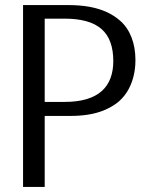

<svg xmlns="http://www.w3.org/2000/svg" viewBox="-20 -736 608 756"><path d="M70.8 0V-716H248.9Q294.4 -716 331.8 -709.3Q369.2 -702.5 399.5 -688.8Q429.8 -675.1 453.7 -653.8Q482.8 -628 498 -588.4Q513.3 -548.8 513.3 -499.3Q513.3 -462.5 504.4 -430.1Q495.5 -397.7 478.6 -371.8Q461.7 -346 437.6 -328.3Q415 -312 387.6 -301Q360.2 -290 327.7 -284.8Q295.1 -279.5 256.4 -279.5H104.4L156 -320.3V0ZM156 -289.4 116.6 -334.7H233.7Q284.6 -334.7 321.1 -345.7Q357.6 -356.7 380.9 -377.7Q404.1 -398.6 415.1 -428.4Q426.1 -458.2 426.1 -495.2Q426.1 -538 414.6 -569.6Q403.1 -601.3 379.5 -621.9Q355.9 -642.4 319.6 -652.5Q283.3 -662.6 233.7 -662.6H86.9L156 -708.3Z"/></svg>

Font: Russolo 10pt ExtraLight
Style: Regular
Weight: 200
Designer: Micah Stupak-Hahn
Version: Version 1.000